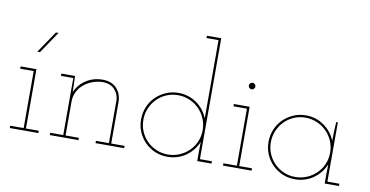

<svg xmlns="http://www.w3.org/2000/svg" viewBox="-73 -947 2220 1151"><g transform="rotate(10 1037.0 -372.0)"><path d="M209 0H35V-14H117V-361H35V-375H131V-14H209ZM134 -479H118Q141 -512 163 -545.5Q185 -579 208 -612H224Q201 -579 179 -545.5Q157 -512 134 -479Z M453 0H279V-14H358V-361H283V-375H366L368 -322Q368 -309 368.5 -299.5Q369 -290 369 -277Q389 -324 433 -353Q477 -382 534 -382Q587 -382 617.5 -351Q648 -320 650 -270V-14H731V0H557V-14H636V-277Q634 -313 609.5 -339.5Q585 -366 541 -368Q507 -368 476.5 -357Q446 -346 422.5 -326.5Q399 -307 385.5 -279.5Q372 -252 372 -220V-14H453Z M1263 0H1176V-54Q1176 -70 1176.5 -85.5Q1177 -101 1177 -117Q1166 -90 1148 -67.5Q1130 -45 1106.5 -28.5Q1083 -12 1054.5 -3Q1026 6 995 6Q954 6 919 -9Q884 -24 857.5 -50.5Q831 -77 816 -112Q801 -147 801 -188Q801 -228 816 -264Q831 -300 857.5 -326Q884 -352 919 -367.5Q954 -383 995 -383Q1026 -383 1054.5 -374Q1083 -365 1106.5 -348.5Q1130 -332 1147.5 -309.5Q1165 -287 1176 -260V-736H1103V-750H1190V-14H1263ZM995 -369Q957 -369 924.5 -355Q892 -341 867.5 -316Q843 -291 829 -258Q815 -225 815 -188Q815 -150 829 -117.5Q843 -85 867.5 -60.5Q892 -36 924.5 -22Q957 -8 995 -8Q1032 -8 1065 -22Q1098 -36 1123 -60.5Q1148 -85 1162 -117.5Q1176 -150 1176 -188Q1176 -225 1162 -258Q1148 -291 1123 -316Q1098 -341 1065 -355Q1032 -369 995 -369Z M1507 0H1333V-14H1415V-361H1333V-375H1429V-14H1507ZM1442 -500Q1442 -492 1436 -486Q1430 -480 1422 -480Q1414 -480 1408 -486Q1402 -492 1402 -500Q1402 -508 1408 -514Q1414 -520 1422 -520Q1430 -520 1436 -514Q1442 -508 1442 -500Z M2039 0H1952V-54Q1952 -70 1952.5 -85.5Q1953 -101 1953 -117Q1942 -90 1924 -67.5Q1906 -45 1882.5 -28.5Q1859 -12 1830.5 -3Q1802 6 1771 6Q1730 6 1695 -9Q1660 -24 1633.5 -50.5Q1607 -77 1592 -112Q1577 -147 1577 -188Q1577 -228 1592 -264Q1607 -300 1633.5 -326Q1660 -352 1695 -367.5Q1730 -383 1771 -383Q1833 -383 1881.5 -348.5Q1930 -314 1952 -260Q1952 -289 1953 -317.5Q1954 -346 1956 -375H1966V-14H2039ZM1771 -369Q1733 -369 1700.5 -355Q1668 -341 1643.5 -316Q1619 -291 1605 -258Q1591 -225 1591 -188Q1591 -150 1605 -117.5Q1619 -85 1643.5 -60.5Q1668 -36 1700.5 -22Q1733 -8 1771 -8Q1808 -8 1841 -22Q1874 -36 1899 -60.5Q1924 -85 1938 -117.5Q1952 -150 1952 -188Q1952 -225 1938 -258Q1924 -291 1899 -316Q1874 -341 1841 -355Q1808 -369 1771 -369Z"/></g></svg>

Font: Josefin Slab Thin
Style: Regular
Weight: 100
Designer: Santiago Orozco
Foundry: Typemade
Version: Version 2.000